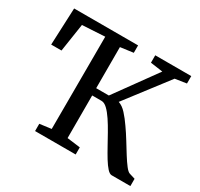

<svg xmlns="http://www.w3.org/2000/svg" viewBox="-155 -939 1182 1135"><g transform="rotate(30 436.5 -371.5)"><path d="M207.4 0V-49.6L286.4 -59.9L287.8 -690.4L133.8 -681.5L104.6 -490.3H34.2L45.1 -743H481.6V-692.4L393.6 -680.5V-400H480L682.9 -680.6L598.7 -692.4V-743H844.6V-692.4L767 -680.5L549.4 -396.5Q576.8 -388 603 -359.3Q629.2 -330.6 654.3 -293.9Q678.9 -259 702.7 -220.3Q726.4 -181.6 748.1 -146.9Q769.8 -112.2 787.8 -89Q805.7 -65.8 818.4 -61.8L857.9 -49.6V0H730.5Q716 0 699.1 -18.7Q682.2 -37.4 663.2 -68.1Q644.3 -98.9 624.2 -135.6Q604 -172.3 583.7 -208.6Q562.4 -246.9 540.8 -279.2Q519.2 -311.6 498.5 -331.3Q477.8 -351 458.3 -351H394.6V-60.1L484.5 -48.6V0Z"/></g></svg>

Font: Merriweather Light
Style: Regular
Weight: 300
Designer: Eben Sorkin
Foundry: Eben Sorkin
Version: Version 2.100